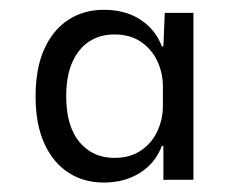

<svg xmlns="http://www.w3.org/2000/svg" viewBox="-20 -756 493 394"><path d="M193.1 -381.4Q151.4 -381.4 119.9 -402.1Q88.4 -422.9 70.7 -462.1Q53 -501.3 53 -558.3Q53 -615.6 70.7 -655Q88.4 -694.4 119.9 -715.1Q151.4 -735.9 193.1 -735.9Q237.6 -735.9 268.5 -715.4Q299.4 -695 312.1 -660.9H315.3L318.1 -729.6H376.9V-387H315.3V-456.4H312.1Q299 -421.4 267.4 -401.4Q235.7 -381.4 193.1 -381.4ZM214.9 -432Q247.3 -432 269.6 -447.4Q291.9 -462.7 303.1 -487.1Q314.3 -511.6 314.3 -538.6V-578.7Q314.3 -605.7 303.1 -630.1Q291.9 -654.6 269.6 -669.9Q247.3 -685.3 214.9 -685.3Q185.4 -685.3 163.1 -670.9Q140.9 -656.4 128.4 -628.4Q115.9 -600.4 115.9 -558.3Q115.9 -497.4 142.9 -464.7Q170 -432 214.9 -432Z"/></svg>

Font: Mona Sans ExtraLight
Style: Regular
Weight: 200
Designer: Deni Anggara
Foundry: GitHub
Version: Version 2.000